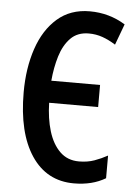

<svg xmlns="http://www.w3.org/2000/svg" viewBox="-53 -766 579 816"><g transform="rotate(5 236.5 -358.0)"><path d="M301.3 -630.4Q252.9 -630.4 223.6 -600.3Q194.3 -570.3 179.4 -521.5Q164.6 -472.7 159.7 -416.5H367.7V-322.3H158.7Q160.2 -255.4 176.5 -201.7Q192.9 -147.9 225.1 -116.5Q257.3 -85 306.2 -85Q342.8 -85 372.1 -95.5Q401.4 -106 427.7 -120.6V-23.9Q371.1 9.8 293 9.8Q176.8 9.8 111.8 -87.4Q46.9 -184.6 46.9 -357.4Q46.9 -460.4 75 -543.7Q103 -627 158.9 -675.8Q214.8 -724.6 297.4 -724.6Q380.4 -724.6 449.2 -682.1L416 -592.8Q387.7 -610.8 359.9 -620.6Q332 -630.4 301.3 -630.4Z"/></g></svg>

Font: Open Sans Condensed SemiBold
Style: Regular
Weight: 600
Width: 3
Designer: Monotype Design Team
Foundry: Monotype Imaging Inc.
Version: Version 3.000; ttfautohint (v1.8.4)